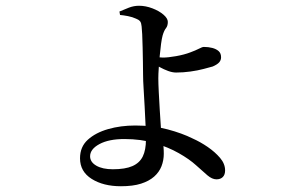

<svg xmlns="http://www.w3.org/2000/svg" viewBox="-20 -590 1040 667"><path d="M400 57Q339 57 298.5 31.5Q258 6 258 -40Q258 -80 285 -104.5Q312 -129 355.5 -141.5Q399 -154 450 -154Q512 -154 562.5 -140.5Q613 -127 649 -109Q676 -97 701.5 -79.5Q727 -62 744.5 -41.5Q762 -21 762 2Q762 17 754 25Q746 33 732 33Q717 33 700.5 19Q684 5 661 -16Q638 -37 601 -58Q564 -79 517 -93Q470 -107 412 -107Q358 -107 325.5 -89.5Q293 -72 293 -47Q293 -27 314.5 -14.5Q336 -2 372 -2Q415 -2 440 -13Q465 -24 476 -46.5Q487 -69 487 -105Q487 -129 485.5 -158.5Q484 -188 482.5 -219.5Q481 -251 479 -280.5Q477 -310 477 -332Q477 -349 476.5 -374Q476 -399 475.5 -425Q475 -451 474 -471Q473 -491 472 -498Q471 -510 467 -515.5Q463 -521 453 -525Q440 -531 424.5 -534Q409 -537 397 -538L395 -550Q411 -557 428 -563.5Q445 -570 463 -570Q486 -570 509.5 -561Q533 -552 548 -539Q563 -526 563 -514Q563 -500 556.5 -492Q550 -484 545 -467Q542 -456 539.5 -437.5Q537 -419 535 -397Q533 -375 531.5 -354Q530 -333 530 -318Q530 -301 531.5 -271Q533 -241 535 -208Q537 -175 539 -146Q541 -120 545 -100.5Q549 -81 549 -56Q549 -33 541 -12.5Q533 8 515.5 23.5Q498 39 470 48Q442 57 400 57ZM592 -338Q579 -338 564 -343.5Q549 -349 535.5 -356.5Q522 -364 513 -369L512 -393Q522 -392 530.5 -391Q539 -390 546 -390Q564 -390 592 -395Q620 -400 641 -408Q660 -415 671.5 -421Q683 -427 688 -427Q704 -427 717.5 -423.5Q731 -420 739.5 -412.5Q748 -405 748 -391Q748 -381 741.5 -373.5Q735 -366 719 -359Q708 -356 687.5 -350.5Q667 -345 641.5 -341.5Q616 -338 592 -338Z"/></svg>

Font: Noto Serif SC ExtraLight Medium
Style: Regular
Weight: 500
Version: Version 2.002-H1;hotconv 1.1.0;makeotfexe 2.6.0